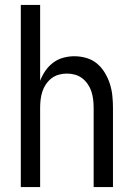

<svg xmlns="http://www.w3.org/2000/svg" viewBox="-20 -755 540 775"><path d="M64 0V-735H142V-429Q150 -450 163 -469Q176 -488 194.5 -502Q213 -516 235.5 -522Q258 -528 280 -528Q305 -528 329 -521Q353 -514 371.5 -498.5Q390 -483 403 -461.5Q416 -440 423.5 -416.5Q431 -393 433.5 -368.5Q436 -344 436 -320V0H358V-320Q358 -337 356 -353.5Q354 -370 349 -385.5Q344 -401 334.5 -415Q325 -429 312 -439Q299 -449 283 -453.5Q267 -458 250 -458Q233 -458 217 -453.5Q201 -449 188 -439Q175 -429 165.5 -415Q156 -401 151 -385.5Q146 -370 144 -353.5Q142 -337 142 -320V0Z"/></svg>

Font: Iosevka Term SS14
Style: Regular
Weight: 400
Monospace: yes
Designer: Belleve Invis
Foundry: Belleve Invis
Version: Version 24.1.1; ttfautohint (v1.8.4)